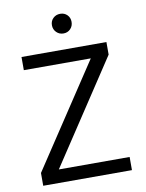

<svg xmlns="http://www.w3.org/2000/svg" viewBox="-93 -925 756 991"><g transform="rotate(-10 284.5 -429.5)"><path d="M328.5 -844.5Q343 -830 343 -808Q343 -786 328.5 -771Q314 -756 292 -756Q270 -756 255 -771Q240 -786 240 -808Q240 -830 255 -844.5Q270 -859 292 -859Q314 -859 328.5 -844.5ZM517 0H52V-67L408 -605H57V-674H502V-608L146 -69H517Z"/></g></svg>

Font: Hind Mysuru
Style: Regular
Weight: 400
Designer: Manushi Parikh, Hitesh Malaviya
Foundry: Indian Type Foundry
Version: Version 0.703;PS 1.0;hotconv 1.0.86;makeotf.lib2.5.63406